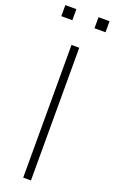

<svg xmlns="http://www.w3.org/2000/svg" viewBox="-191 -940 585 979"><g transform="rotate(20 101.0 -450.0)"><path d="M161 -840V-900H221V-840ZM-19 -840V-900H41V-840ZM80 0V-720H122V0Z"/></g></svg>

Font: Manrope ExtraLight ExtraLight
Style: Regular
Weight: 250
Version: Version 4.501